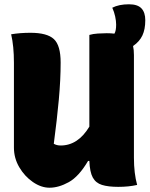

<svg xmlns="http://www.w3.org/2000/svg" viewBox="-20 -863 698 896"><path d="M211 13Q172 13 133.5 -13.5Q95 -40 70 -82.5Q45 -125 45 -174V-570Q45 -648 32 -703Q74 -710 122 -710Q200 -710 231.5 -680.5Q263 -651 263 -571Q263 -491 254.5 -398Q246 -305 231 -192Q245 -184 263 -184Q344 -184 397 -272V-700Q414 -705 436.5 -706.5Q459 -708 478 -708Q498 -708 514 -706Q522 -719 522 -748Q522 -765 517.5 -786Q513 -807 504 -827Q535 -843 582 -843Q622 -843 640 -824Q658 -805 658 -769Q658 -726 644.5 -697.5Q631 -669 602 -649L601 -648Q605 -631 605 -606V-127Q605 -54 620 0Q581 9 532 9Q485 9 456 0Q427 -9 413 -34.5Q399 -60 397 -112H391Q348 -39 301 -13Q254 13 211 13Z"/></svg>

Font: Recursive Sn Csl St Blk
Style: Regular
Weight: 900
Version: Version 1.079;hotconv 1.0.112;makeotfexe 2.5.65598; ttfautoh